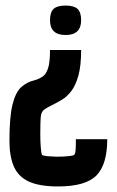

<svg xmlns="http://www.w3.org/2000/svg" viewBox="-20 -671 420 691"><path d="M216 -545Q160 -545 160 -598Q160 -627 173 -639Q186 -651 216 -651Q246 -651 259 -639Q272 -627 272 -598Q272 -545 216 -545ZM189 0Q122 0 84 -17.5Q46 -35 30 -71.5Q14 -108 14 -165Q14 -250 25 -294.5Q36 -339 56.5 -357.5Q77 -376 104 -382Q121 -387 133.5 -395.5Q146 -404 153 -425.5Q160 -447 160 -491H272Q272 -434 262 -398.5Q252 -363 236.5 -343Q221 -323 203.5 -312.5Q186 -302 170 -294Q153 -286 141 -278Q129 -270 127 -253Q126 -245 125.5 -226.5Q125 -208 125 -190Q125 -165 126.5 -143Q128 -121 131 -114Q133 -111 149 -109L183 -107Q194 -107 205 -107.5Q216 -108 226 -109Q247 -111 248 -115Q251 -118 252 -130.5Q253 -143 253 -159V-170H366Q366 -79 327 -39.5Q288 0 189 0Z"/></svg>

Font: New Amsterdam
Style: Regular
Weight: 400
Designer: Vladimir Nikolic
Foundry: Vladimir Nikolic
Version: Version 1.000; ttfautohint (v1.8.4.7-5d5b)